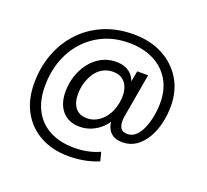

<svg xmlns="http://www.w3.org/2000/svg" viewBox="-139 -809 1266 1177"><g transform="rotate(20 493.5 -220.5)"><path d="M418 199Q315 199 236 156.5Q157 114 113 35.5Q69 -43 69 -151Q69 -253 102 -342Q135 -431 197 -498Q259 -565 346 -602.5Q433 -640 542 -640Q650 -640 731.5 -597Q813 -554 859 -478.5Q905 -403 905 -303Q905 -245 892 -190Q879 -135 852.5 -90.5Q826 -46 788 -20Q750 6 700 6Q641 6 614 -31Q587 -68 594 -126L596 -160L614 -129Q590 -68 536.5 -31Q483 6 421 6Q349 6 308 -40.5Q267 -87 267 -168Q267 -221 283.5 -271Q300 -321 330.5 -360Q361 -399 403.5 -422Q446 -445 498 -445Q558 -445 593.5 -412.5Q629 -380 635 -317L614 -304L638 -434H709L659 -147Q652 -105 663.5 -78.5Q675 -52 712 -52Q743 -52 766.5 -74.5Q790 -97 805.5 -134Q821 -171 829 -214.5Q837 -258 837 -299Q837 -387 799 -450Q761 -513 692.5 -547Q624 -581 533 -581Q442 -581 369 -548Q296 -515 244 -457Q192 -399 164.5 -322.5Q137 -246 137 -158Q137 -62 173 4Q209 70 276 104.5Q343 139 435 139Q478 139 520 130.5Q562 122 599 105L614 162Q569 181 520 190Q471 199 418 199ZM446 -58Q486 -58 520.5 -81Q555 -104 577.5 -145Q600 -186 605 -239Q609 -279 599 -311Q589 -343 564.5 -362Q540 -381 501 -381Q464 -381 434 -364Q404 -347 384.5 -317.5Q365 -288 354.5 -252Q344 -216 344 -178Q344 -124 369.5 -91Q395 -58 446 -58Z"/></g></svg>

Font: DM Sans 11pt
Style: Italic
Weight: 400
Italic angle: -10°
Version: Version 4.004;gftools[0.9.30]